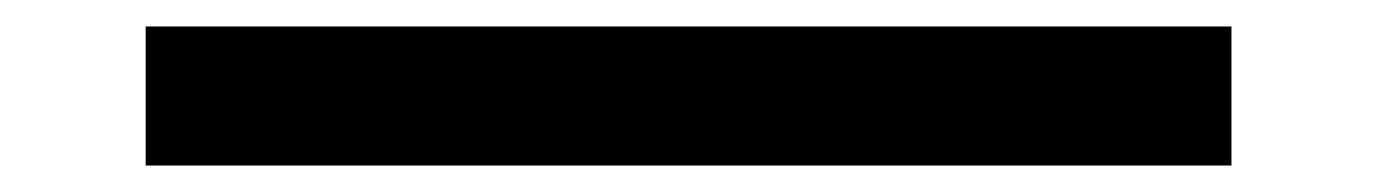

<svg xmlns="http://www.w3.org/2000/svg" viewBox="-20 -433 1040 145"><path d="M90 -308V-413H910V-308Z"/></svg>

Font: M PLUS 1 Medium
Style: Regular
Weight: 500
Designer: Coji Morishita
Foundry: UNDERFOREST DESIGN
Version: Version 1.001